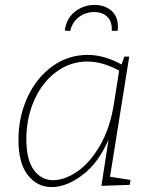

<svg xmlns="http://www.w3.org/2000/svg" viewBox="-20 -753 620 780"><path d="M427 -35 510 -22 507 -2 392 2 421 -186Q380 -91 315 -42Q250 7 190 7Q131 7 93 -41.5Q55 -90 55 -185Q55 -278 91.5 -357.5Q128 -437 192.5 -483.5Q257 -530 336 -530Q403 -530 474 -491L485 -523H505ZM443 -333 464 -466Q397 -503 335 -503Q265 -503 208 -460.5Q151 -418 119 -345.5Q87 -273 87 -188Q87 -104 117.5 -62.5Q148 -21 196 -21Q242 -21 293 -55.5Q344 -90 385.5 -160.5Q427 -231 443 -333ZM459 -645Q459 -634 458 -628H434Q436 -665 416 -684.5Q396 -704 363 -704Q328 -704 301 -684Q274 -664 265 -627L243 -629Q250 -679 285 -706Q320 -733 364 -733Q405 -733 432 -710Q459 -687 459 -645Z"/></svg>

Font: Bitter Pro ExtraLight
Style: Italic
Weight: 275
Italic angle: -9°
Designer: Sol Matas, and Bitter project Authors
Foundry: Sol Matas
Version: Version 1.010